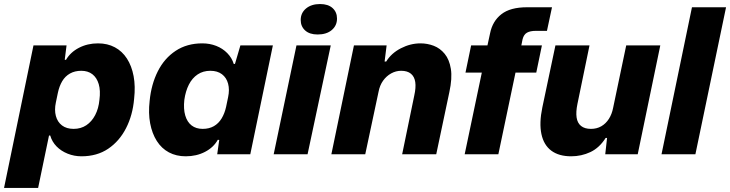

<svg xmlns="http://www.w3.org/2000/svg" viewBox="-52 -765 3620 952"><path d="M-32 167 114 -540H278L269 -469L275 -468Q297 -506 339.5 -528Q382 -550 434 -550Q481 -550 517.5 -530.5Q554 -511 577.5 -474.5Q601 -438 610.5 -387.5Q620 -337 613 -275Q606 -194 573 -129.5Q540 -65 484.5 -27.5Q429 10 352 10Q316 10 283.5 -3Q251 -16 228.5 -39Q206 -62 197 -93H191L137 167ZM313 -126Q349 -126 376 -144Q403 -162 420 -194.5Q437 -227 441 -270Q447 -316 437.5 -348Q428 -380 406 -397Q384 -414 351 -414Q319 -414 295 -400.5Q271 -387 256.5 -362.5Q242 -338 235 -305L225 -257Q217 -220 225 -190Q233 -160 255.5 -143Q278 -126 313 -126Z M869 10Q822 10 785.5 -9.5Q749 -29 725.5 -66Q702 -103 692.5 -153.5Q683 -204 690 -265Q698 -347 730.5 -411.5Q763 -476 819 -513Q875 -550 951 -550Q988 -550 1020 -537.5Q1052 -525 1075 -501.5Q1098 -478 1107 -448H1113L1140 -540H1301L1189 0H1025L1035 -71L1028 -72Q1007 -34 964.5 -12Q922 10 869 10ZM953 -126Q985 -126 1008.5 -139.5Q1032 -153 1047 -178Q1062 -203 1069 -235L1079 -283Q1087 -320 1079 -350Q1071 -380 1048.5 -397Q1026 -414 991 -414Q955 -414 928 -396Q901 -378 884.5 -345.5Q868 -313 862 -270Q857 -225 866.5 -192.5Q876 -160 898 -143Q920 -126 953 -126Z M1305 0 1418 -540H1588L1473 0ZM1523 -594Q1483 -594 1461 -614Q1439 -634 1439 -666Q1439 -701 1465.5 -723Q1492 -745 1535 -745Q1575 -745 1597 -725Q1619 -705 1619 -673Q1619 -638 1593 -616Q1567 -594 1523 -594Z M1591 0 1703 -540H1865L1855 -460H1863Q1888 -501 1935.5 -525.5Q1983 -550 2033 -550Q2067 -550 2098.5 -538Q2130 -526 2153 -498Q2176 -470 2183.5 -423.5Q2191 -377 2176 -308L2111 0H1942L2002 -291Q2011 -331 2007 -358Q2003 -385 1985.5 -399.5Q1968 -414 1937 -414Q1911 -414 1887.5 -401Q1864 -388 1847.5 -365Q1831 -342 1825 -310L1759 0Z M2252 0 2337 -405H2256L2284 -540H2365L2378 -600Q2390 -660 2434 -694.5Q2478 -729 2561 -729H2685L2660 -612H2605Q2577 -612 2561 -603Q2545 -594 2539 -570L2533 -540H2635L2607 -405H2504L2419 0Z M2780 10Q2719 10 2681.5 -18Q2644 -46 2632.5 -100.5Q2621 -155 2637 -232L2702 -540H2871L2811 -249Q2803 -210 2807 -182.5Q2811 -155 2829 -140.5Q2847 -126 2878 -126Q2907 -126 2929.5 -139Q2952 -152 2967 -175.5Q2982 -199 2988 -230L3053 -540H3222L3110 0H2949L2958 -81H2951Q2920 -32 2875.5 -11Q2831 10 2780 10Z M3228 0 3379 -729H3548L3396 0Z"/></svg>

Font: Mona Sans ExtraLight ExtraBold
Style: Italic
Weight: 800
Italic angle: -11.6951°
Version: Version 2.000